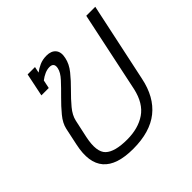

<svg xmlns="http://www.w3.org/2000/svg" viewBox="-143 -680 829 829"><g transform="rotate(-45 271.5 -265.0)"><path d="M224 10Q24 10 64 -176L81 -256Q87 -284 110.5 -312.5Q134 -341 162 -368.5Q190 -396 213 -421Q236 -446 240 -467Q246 -496 218 -496Q204 -496 189 -489.5Q174 -483 160 -472L152 -434H107L129 -540H174L168 -512Q182 -523 201 -531.5Q220 -540 244 -540Q273 -540 287 -523Q301 -506 294 -475Q288 -445 265 -416.5Q242 -388 214 -360.5Q186 -333 163.5 -306Q141 -279 135 -252L117 -169Q101 -92 130 -64.5Q159 -37 234 -37Q302 -37 347.5 -68Q393 -99 409 -170L487 -540H542L465 -178Q446 -85 386.5 -37.5Q327 10 224 10Z"/></g></svg>

Font: Kanit ExtraLight
Style: Italic
Weight: 275
Italic angle: -12°
Designer: Katatrad Team
Foundry: CadsonDemak
Version: Version 2.000; ttfautohint (v1.8.3)